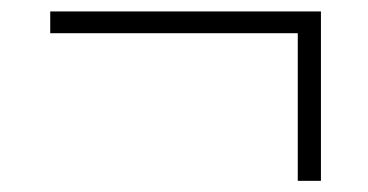

<svg xmlns="http://www.w3.org/2000/svg" viewBox="-20 -420 660 344"><path d="M513.5 -96V-360.5H70V-399.5H555V-96Z"/></svg>

Font: Encode Sans Cnd XLt
Style: Regular
Weight: 200
Width: 3
Designer: Multiple Designers
Foundry: Impallari Type
Version: Version 3.002; ttfautohint (v1.8.3) -l 8 -r 50 -G 200 -x 14 